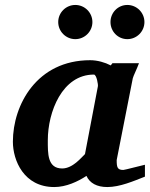

<svg xmlns="http://www.w3.org/2000/svg" viewBox="-20 -743 607 775"><path d="M565 -30V-78C555 -76 483 -57 478 -57C454 -57 451 -67 451 -97L516 -427C518 -436 534 -468 541 -488H434L427 -479C404 -491 373 -500 344 -500C129 -500 32 -320 32 -171C32 -96 76 12 199 12C247 12 294 -10 329 -33C342 -4 371 12 413 12C464 12 519 -12 565 -30ZM375 -394C328 -149 338 -201 323 -121C309 -108 274 -63 231 -63C171 -63 173 -124 173 -177C173 -291 231 -442 359 -442C370 -442 377 -400 375 -394ZM563 -654C563 -692 532 -723 494 -723C456 -723 426 -692 426 -654C426 -616 456 -585 494 -585C532 -585 563 -616 563 -654ZM353 -654C353 -692 322 -723 284 -723C246 -723 215 -692 215 -654C215 -616 246 -585 284 -585C322 -585 353 -616 353 -654Z"/></svg>

Font: Veleka
Style: Bold Italic
Weight: 700
Italic angle: -12°
Designer: Stefan Peev, Context Ltd, 2016; SIL International, 1997-2014.
Foundry: Stefan Peev, Context Ltd, 2016
Version: Version 5.000